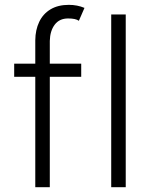

<svg xmlns="http://www.w3.org/2000/svg" viewBox="-20 -780 627 800"><path d="M39.1 -514.6H127V-612.3Q127.4 -655.3 143.3 -688.7Q159.2 -722.2 190.4 -741Q221.7 -759.8 266.6 -759.8Q302.2 -759.8 332 -747.1L308.6 -693.4Q295.4 -703.1 263.7 -703.1Q227.5 -703.1 208 -677.2Q188.5 -651.4 187.5 -609.4V-514.6H318.4V-460H187.5V0H127V-460H39.1ZM443.4 -719.7H503.9V0H443.4Z"/></svg>

Font: Reddit Sans Chocolate Light
Style: Regular
Weight: 300
Designer: Stephen Hutchings
Foundry: Reddit
Version: Version 1.013